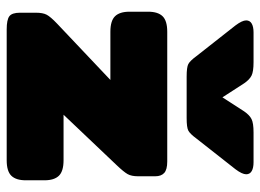

<svg xmlns="http://www.w3.org/2000/svg" viewBox="-122 -656 778 574"><g transform="rotate(90 267.0 -369.0)"><path d="M148 -567 56 -684Q41 -704 41 -716Q41 -727 50.5 -732.5Q60 -738 77 -738H166Q194 -738 206 -732Q218 -726 229 -710L271 -645L313 -710Q324 -726 336 -732Q348 -738 376 -738H465Q482 -738 491.5 -732.5Q501 -727 501 -716Q501 -704 486 -684L394 -567Q380 -548 370.5 -543Q361 -538 333 -538H209Q181 -538 171.5 -543Q162 -548 148 -567ZM18 -40V-87Q18 -108 24 -119.5Q30 -131 51 -151L219 -310H75Q42 -310 28.5 -324Q15 -338 15 -367V-423Q15 -452 28.5 -466Q42 -480 75 -480H463Q487 -480 497 -471Q507 -462 507 -444V-393Q507 -373 500.5 -361.5Q494 -350 474 -329L323 -170H459Q492 -170 505.5 -156Q519 -142 519 -113V-57Q519 -28 505.5 -14Q492 0 459 0H68Q39 0 28.5 -8Q18 -16 18 -40Z"/></g></svg>

Font: Mitr
Style: Bold
Weight: 700
Designer: Thanarat Vachiruckul
Foundry: Cadson Demak
Version: Version 1.003